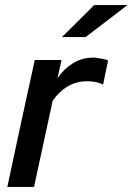

<svg xmlns="http://www.w3.org/2000/svg" viewBox="-20 -742 526 762"><path d="M9 0Q36 -127 63 -252Q90 -377 118 -504H224Q220 -486 216.5 -468.5Q213 -451 208 -432Q234 -469 269 -490.5Q304 -512 342 -513Q346 -514 350 -513.5Q354 -513 359 -513Q372 -511 386.5 -508.5Q401 -506 409 -502Q404 -478 399 -454Q394 -430 389 -406Q381 -411 367.5 -414.5Q354 -418 341 -419Q326 -420 312 -419Q277 -417 245 -397Q213 -377 189 -342L115 0ZM354 -722H486Q444 -690 403 -658.5Q362 -627 320 -595H226Q258 -627 290 -658.5Q322 -690 354 -722Z"/></svg>

Font: Rosa Sans Medium
Style: Italic
Weight: 500
Italic angle: -12°
Designer: Pentagram / MCKL
Foundry: Pentagram / MCKL
Version: Version 1.005;September 16, 2019;FontCreator 11.5.0.2425 64-